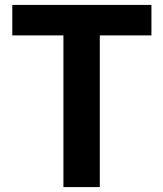

<svg xmlns="http://www.w3.org/2000/svg" viewBox="-20 -761 665 781"><path d="M238 0V-617H30V-741H596V-617H386V0Z"/></svg>

Font: Swei Fan Sans CJK TC
Style: Bold
Weight: 700
Version: Version 2.130